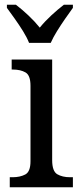

<svg xmlns="http://www.w3.org/2000/svg" viewBox="-20 -786 338 806"><path d="M102 -606Q93 -629 76.5 -655.5Q60 -682 41.5 -708Q23 -734 9 -753V-766H47Q73 -746 99.5 -721Q126 -696 147 -670Q168 -696 195 -721Q222 -746 248 -766H286V-753Q272 -734 254 -708Q236 -682 219.5 -655.5Q203 -629 193 -606ZM21 0V-42H33Q64 -42 86 -53.5Q108 -65 108 -109V-426Q108 -470 87 -482Q66 -494 35 -494H29V-536H199V-114Q199 -67 220.5 -54.5Q242 -42 274 -42H286V0Z"/></svg>

Font: Noto Serif SemiCondensed
Style: Regular
Weight: 400
Width: 4
Designer: Monotype Design Team
Foundry: Monotype Imaging Inc.
Version: Version 2.013